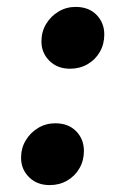

<svg xmlns="http://www.w3.org/2000/svg" viewBox="-20 -523 358 556"><path d="M124 13Q87 13 64 -10Q41 -33 41 -66Q41 -94 54.5 -116.5Q68 -139 90.5 -152.5Q113 -166 140 -166Q178 -166 200.5 -143Q223 -120 223 -86Q223 -58 210 -35.5Q197 -13 174.5 0Q152 13 124 13ZM183 -324Q146 -324 123 -347Q100 -370 100 -403Q100 -431 113.5 -453.5Q127 -476 149.5 -489.5Q172 -503 199 -503Q237 -503 259.5 -480Q282 -457 282 -423Q282 -395 269 -372.5Q256 -350 233.5 -337Q211 -324 183 -324Z"/></svg>

Font: Source Serif 4
Style: Bold Italic
Weight: 700
Italic angle: -12°
Designer: Frank Grießhammer
Foundry: Adobe Systems Incorporated
Version: Version 4.004;hotconv 1.0.116;makeotfexe 2.5.65601